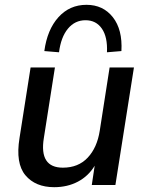

<svg xmlns="http://www.w3.org/2000/svg" viewBox="-20 -768 609 797"><path d="M205 9Q127 9 85.5 -40.5Q44 -90 61 -195L107 -488H208L162 -195Q142 -72 241 -72Q305 -72 344 -113.5Q383 -155 394 -225L435 -488H536L459 0H361L373 -80Q347 -37 303.5 -14Q260 9 205 9ZM225 -551 164 -556Q176 -645 222.5 -696.5Q269 -748 339 -748Q408 -748 448.5 -696.5Q489 -645 484 -556L424 -551Q427 -614 403 -649Q379 -684 335 -684Q291 -684 262 -649Q233 -614 225 -551Z"/></svg>

Font: Nunito Sans SemiBold
Style: Italic
Weight: 600
Italic angle: -9°
Designer: Vernon Adams
Foundry: Vernon Adams
Version: Version 3.006; ttfautohint (v1.8.3)